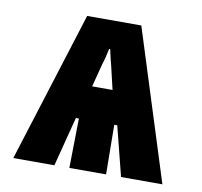

<svg xmlns="http://www.w3.org/2000/svg" viewBox="-67 -624 733 695"><g transform="rotate(10 300.0 -276.5)"><path d="M283 -390Q287 -402 290.5 -415.5Q294 -429 298 -449H302Q306 -429 309.5 -415.5Q313 -402 316 -390L336 -305H261ZM176 0 223 -182H234L231 0H366L364 -182H375L421 0H573L398 -553H199L25 0Z"/></g></svg>

Font: Noto Sans Mono UI ExtraBold
Style: Regular
Weight: 800
Designer: Monotype Design team
Foundry: Monotype Imaging Inc.
Version: 1.000